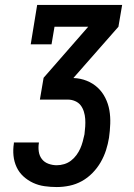

<svg xmlns="http://www.w3.org/2000/svg" viewBox="-20 -755 540 775"><path d="M209 0Q184 0 159.5 -3.5Q135 -7 113.5 -17Q92 -27 74.5 -43Q57 -59 47 -80.5Q37 -102 34.5 -126.5Q32 -151 36 -176Q36 -177 36 -178Q36 -179 36 -180H137Q137 -179 137 -178.5Q137 -178 137 -178Q134 -161 136.5 -143.5Q139 -126 149 -113Q159 -100 175.5 -94Q192 -88 209 -88Q224 -88 239 -92.5Q254 -97 266.5 -106.5Q279 -116 288.5 -129Q298 -142 304 -155.5Q310 -169 314 -184Q318 -199 321 -213Q323 -229 324 -244.5Q325 -260 324 -275Q323 -290 318.5 -304.5Q314 -319 305.5 -330Q297 -341 283 -347Q269 -353 254 -353H141L156 -441L336 -647H200L188 -576H104L130 -735H473L458 -647L277 -441V-440Q305 -439 330 -429Q355 -419 374 -401.5Q393 -384 405 -360Q417 -336 421.5 -310Q426 -284 425 -255.5Q424 -227 420 -199Q416 -174 408 -149Q400 -124 386.5 -100.5Q373 -77 353.5 -57Q334 -37 310.5 -24Q287 -11 261 -5.5Q235 0 209 0Z"/></svg>

Font: Iosevka Slab Semibold
Style: Italic
Weight: 600
Italic angle: -9°
Monospace: yes
Designer: Belleve Invis
Foundry: Belleve Invis
Version: Version 11.1.1; ttfautohint (v1.8.3)